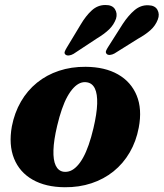

<svg xmlns="http://www.w3.org/2000/svg" viewBox="-20 -753 670 786"><path d="M330.5 -479.5Q409.5 -479 463 -448.5Q516.5 -418 539.5 -362.2Q562.5 -306.5 548 -230.5Q537.5 -174.5 511 -129Q484.5 -83.5 444.8 -51.5Q405 -19.5 354.5 -2.8Q304 14 245 13.5Q167 13 113.5 -17.5Q60 -48 37.5 -104Q15 -160 28.5 -235.5Q39.5 -292 65.8 -337.2Q92 -382.5 131.5 -414.5Q171 -446.5 221.5 -463.2Q272 -480 330.5 -479.5ZM239.5 -50Q254.5 -48 268.2 -53.5Q282 -59 295.2 -72.8Q308.5 -86.5 320.5 -108.2Q332.5 -130 343 -160Q353.5 -190 362.5 -228Q376.5 -287.5 377.8 -328Q379 -368.5 368.5 -390.5Q358 -412.5 336 -416Q321.5 -418.5 307.8 -412.8Q294 -407 281 -393.2Q268 -379.5 256 -358Q244 -336.5 233.5 -306.2Q223 -276 214 -238Q200 -179 198.8 -138.2Q197.5 -97.5 208 -75.5Q218.5 -53.5 239.5 -50ZM310 -652Q331.5 -688.5 355.8 -710.5Q380 -732.5 411 -732.5Q439.5 -733 450.5 -715.5Q461.5 -698 455 -676.5Q446 -651.5 426.8 -632.8Q407.5 -614 375 -594.5L281 -532.5Q271.5 -527 262.5 -526Q253.5 -525 248 -529.5Q242.5 -534.5 245 -541.5Q247.5 -548.5 253 -557.5ZM482.5 -655Q506 -690.5 531 -711.5Q556 -732.5 586.5 -731.5Q614.5 -731 624.5 -712.8Q634.5 -694.5 626 -673Q616.5 -648 596.2 -629.8Q576 -611.5 543.5 -593.5L448.5 -534Q439.5 -529 430.2 -528.2Q421 -527.5 416.5 -532.5Q411.5 -538 414.2 -545Q417 -552 422.5 -560.5Z"/></svg>

Font: Fraunces
Style: Bold Italic
Weight: 700
Italic angle: -16°
Version: Version 1.000;[b76b70a41]